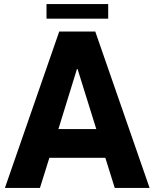

<svg xmlns="http://www.w3.org/2000/svg" viewBox="-20 -917 755 937"><path d="M175 0H4L269 -763H445L710 0H540L494 -147H221ZM357 -585 265 -287H450ZM508 -826H207V-897H508Z"/></svg>

Font: Open Sauce One ExtraBold
Style: Regular
Weight: 800
Designer: Alfredo Marco Pradil
Foundry: Creative Sauce Fz LLC
Version: Version 1.477